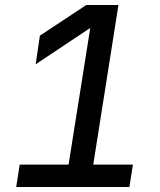

<svg xmlns="http://www.w3.org/2000/svg" viewBox="-20 -750 640 770"><path d="M45 0 59 -90H255L342 -638L123 -492L140 -607L326 -730H455L354 -90H513L499 0Z"/></svg>

Font: JetBrains Mono NL Medium
Style: Italic
Weight: 500
Italic angle: -9°
Monospace: yes
Designer: Philipp Nurullin, Konstantin Bulenkov
Foundry: JetBrains
Version: Version 2.305; ttfautohint (v1.8.4.7-5d5b)